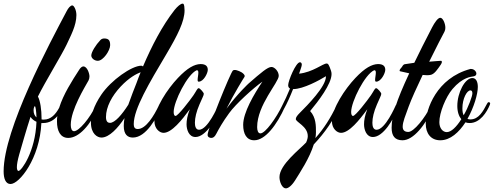

<svg xmlns="http://www.w3.org/2000/svg" viewBox="-127 -749 2721 1058"><path d="M417 -162C418 -164 419 -167 419 -169C419 -174 415 -177 411 -177C408 -177 405 -175 402 -169C368 -97 308 -26 281 -26C268 -26 263 -42 263 -61C263 -144 340 -268 361 -306C364 -312 366 -320 366 -328C366 -343 354 -383 332 -383C324 -383 315 -374 309 -364C270 -304 222 -229 199 -155C180 -120 154 -90 115 -90C110 -90 106 -90 102 -91V-97C102 -144 95 -193 82 -217C120 -295 213 -446 240 -503C262 -551 294 -608 294 -666C294 -695 280 -719 272 -719C262 -720 249 -705 240 -687C147 -511 -107 -38 -107 195C-107 235 -96 265 -69 265C-20 265 92 124 101 -71H111C144 -71 170 -87 189 -109C187 -99 187 -89 187 -79C187 -29 205 11 249 11C308 11 371 -59 417 -162ZM-25 193C-31 193 -34 184 -34 172C-34 157 -30 134 -21 102C-9 61 17 -31 41 -105C49 -93 60 -84 74 -78C68 86 -9 193 -25 193ZM480 -500C480 -525 473 -537 447 -537C441 -537 432 -535 426 -528C401 -502 376 -462 376 -443C376 -429 392 -414 412 -414C442 -414 480 -471 480 -500ZM58 -141C58 -155 63 -164 65 -164C69 -164 73 -136 74 -102C64 -111 58 -124 58 -141Z M885 -726C884 -728 882 -729 879 -729C869 -729 851 -714 835 -694C766 -606 709 -495 661 -383C658 -385 654 -387 652 -387C599 -387 485 -307 431 -227C388 -163 374 -112 374 -74C374 -12 409 9 432 9C475 9 523 -44 559 -98C556 -83 555 -68 555 -55C555 -8 576 9 605 9C679 9 737 -102 764 -162C765 -164 766 -167 766 -169C766 -174 762 -177 758 -177C755 -177 752 -175 749 -169C721 -110 677 -38 632 -38C615 -38 610 -49 610 -65C610 -149 695 -291 790 -451C852 -556 890 -631 890 -692C890 -708 888 -721 885 -726ZM625 -291C613 -260 595 -216 580 -172C545 -117 506 -72 479 -72C468 -72 457 -78 457 -104C457 -160 490 -221 538 -272C585 -322 625 -342 648 -351C640 -331 632 -311 625 -291Z M1091 -162C1092 -164 1093 -167 1093 -169C1093 -174 1089 -177 1085 -177C1082 -177 1079 -175 1076 -169C1073 -163 1018 -34 970 -34C951 -34 947 -55 947 -73C947 -99 955 -134 972 -173C987 -209 996 -223 996 -232C996 -239 975 -263 968 -263C960 -263 956 -249 939 -224C919 -195 854 -110 840 -110C834 -110 830 -118 830 -132C830 -189 906 -340 957 -362C964 -362 966 -358 966 -348C966 -337 962 -320 962 -309C962 -303 963 -299 968 -299C995 -299 1018 -346 1018 -364C1018 -381 1010 -396 978 -396C944 -395 906 -375 853 -319C796 -259 724 -151 724 -81C724 -39 753 -17 774 -17C819 -17 875 -87 919 -147C905 -112 901 -85 901 -64C901 -36 913 6 950 6C1006 6 1064 -89 1091 -162Z M1444 -162C1445 -164 1446 -167 1446 -169C1446 -175 1441 -177 1438 -177C1435 -177 1432 -175 1429 -169C1395 -98 1335 -14 1308 -14C1295 -14 1290 -30 1290 -49C1290 -170 1409 -295 1409 -331C1409 -356 1386 -380 1369 -380C1348 -380 1313 -350 1243 -289C1243 -289 1184 -235 1121 -150C1163 -234 1217 -321 1220 -325C1221 -327 1222 -330 1221 -333C1219 -338 1214 -344 1205 -350C1186 -361 1164 -368 1156 -360C1142 -346 1017 -38 1017 -6C1017 7 1029 11 1037 11C1047 11 1056 6 1065 -12C1078 -37 1100 -77 1136 -126C1171 -175 1270 -265 1319 -299C1272 -229 1213 -129 1213 -61C1213 -11 1232 24 1274 24C1334 24 1398 -59 1444 -162Z M1743 -162C1744 -164 1745 -166 1745 -168C1745 -173 1741 -177 1737 -177C1734 -177 1730 -174 1728 -169C1695 -99 1658 -41 1611 12C1613 1 1614 -9 1614 -20C1614 -54 1615 -101 1582 -137C1627 -191 1700 -286 1700 -341C1700 -347 1699 -353 1697 -359C1686 -392 1681 -399 1673 -399C1652 -399 1597 -351 1521 -343C1524 -351 1526 -358 1529 -366C1532 -375 1536 -386 1536 -394C1536 -401 1531 -406 1526 -406C1503 -406 1461 -303 1461 -280C1461 -271 1464 -265 1471 -261C1457 -227 1442 -194 1424 -159C1422 -155 1420 -150 1420 -147C1420 -144 1423 -141 1427 -141C1432 -141 1435 -144 1440 -153C1453 -176 1471 -215 1488 -258C1545 -258 1635 -308 1669 -329V-327C1669 -272 1568 -170 1524 -126C1511 -113 1503 -102 1503 -93C1503 -76 1569 -53 1569 1C1569 7 1568 18 1560 36C1527 72 1413 158 1413 227C1413 254 1428 289 1448 289C1461 289 1480 275 1499 245C1527 200 1579 122 1602 47C1664 -19 1712 -88 1743 -162Z M2069 -162C2070 -164 2071 -167 2071 -169C2071 -174 2067 -177 2063 -177C2060 -177 2057 -175 2054 -169C2051 -163 1996 -34 1948 -34C1929 -34 1925 -55 1925 -73C1925 -99 1933 -134 1950 -173C1965 -209 1974 -223 1974 -232C1974 -239 1953 -263 1946 -263C1938 -263 1934 -249 1917 -224C1897 -195 1832 -110 1818 -110C1812 -110 1808 -118 1808 -132C1808 -189 1884 -340 1935 -362C1942 -362 1944 -358 1944 -348C1944 -337 1940 -320 1940 -309C1940 -303 1941 -299 1946 -299C1973 -299 1996 -346 1996 -364C1996 -381 1988 -396 1956 -396C1922 -395 1884 -375 1831 -319C1774 -259 1702 -151 1702 -81C1702 -39 1731 -17 1752 -17C1797 -17 1853 -87 1897 -147C1883 -112 1879 -85 1879 -64C1879 -36 1891 6 1928 6C1984 6 2042 -89 2069 -162Z M2322 -574C2325 -580 2327 -586 2327 -598C2327 -616 2315 -651 2299 -651C2286 -651 2268 -625 2254 -598C2215 -523 2183 -459 2156 -403C2128 -399 2107 -396 2102 -395C2095 -393 2090 -384 2087 -379C2080 -371 2075 -366 2075 -359C2075 -356 2080 -356 2088 -354C2099 -351 2113 -348 2128 -345C2056 -191 2031 -110 2031 -45C2031 0 2049 24 2091 24C2151 24 2217 -59 2264 -162C2265 -164 2266 -167 2266 -169C2266 -174 2262 -177 2258 -177C2254 -177 2252 -175 2249 -169C2215 -98 2153 -22 2123 -22C2100 -22 2092 -34 2092 -51C2092 -77 2107 -112 2125 -162C2140 -203 2170 -269 2202 -336C2219 -334 2234 -334 2244 -336C2267 -339 2286 -370 2302 -393C2304 -396 2308 -403 2308 -408C2308 -411 2306 -414 2303 -414C2293 -414 2267 -411 2238 -409C2277 -489 2313 -557 2322 -574Z M2572 -171C2573 -173 2574 -177 2574 -179C2574 -183 2570 -186 2566 -186C2562 -186 2559 -182 2556 -176C2535 -136 2511 -91 2465 -91C2459 -91 2454 -92 2449 -94C2485 -158 2506 -231 2506 -270C2506 -299 2496 -319 2476 -319C2435 -319 2393 -238 2393 -165C2393 -132 2402 -108 2415 -92C2388 -49 2359 -21 2335 -21C2313 -21 2294 -42 2294 -76C2294 -128 2329 -214 2366 -258C2422 -324 2470 -326 2481 -328C2492 -330 2498 -334 2498 -344C2498 -354 2486 -369 2469 -369H2465C2278 -319 2219 -145 2219 -68C2219 -14 2247 24 2299 24C2355 24 2402 -20 2438 -75C2445 -72 2453 -71 2461 -71C2519 -71 2556 -132 2572 -171ZM2421 -152C2421 -206 2446 -251 2465 -251C2472 -251 2476 -246 2476 -235C2476 -226 2471 -210 2462 -186C2452 -160 2441 -136 2428 -114C2423 -123 2421 -136 2421 -152Z"/></svg>

Font: Mervale Script
Style: Regular
Weight: 400
Designer: Astigmatic (AOETI)
Foundry: Astigmatic (AOETI)
Version: Version 1.000